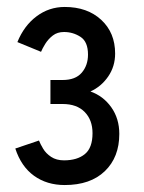

<svg xmlns="http://www.w3.org/2000/svg" viewBox="-20 -725 414 552"><path d="M166 -193Q115 -193 78 -219.5Q41 -246 24 -298L92 -321Q96 -311 104 -297.5Q112 -284 127 -274Q142 -264 164 -264Q202 -264 224 -282Q246 -300 246 -342Q246 -380 223.5 -403Q201 -426 160 -426H125V-495H160Q197 -495 215 -516Q233 -537 233 -568Q233 -605 211.5 -619Q190 -633 164 -633Q145 -633 132 -623Q119 -613 110.5 -599.5Q102 -586 98 -576L30 -604Q49 -651 85 -678Q121 -705 166 -705Q231 -705 271 -668Q311 -631 311 -571Q311 -534 291 -505Q271 -476 240 -462Q277 -449 300 -416.5Q323 -384 323 -340Q323 -273 281.5 -233Q240 -193 166 -193Z"/></svg>

Font: Zen Kaku Gothic Antique Medium
Style: Regular
Weight: 500
Designer: Yoshimichi Ohira
Foundry: Positype
Version: Version 1.002